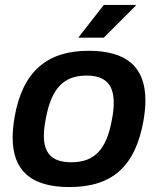

<svg xmlns="http://www.w3.org/2000/svg" viewBox="-20 -743 638 775"><path d="M296 -591H399L528 -720V-723H399ZM260 12C433 12 526 -71 559 -255C564 -285 567 -312 567 -337C567 -474 490 -538 337 -538C171 -538 71 -455 39 -271C34 -241 31 -213 31 -188C31 -52 108 12 260 12ZM268 -88C191 -88 157 -123 157 -196C157 -213 159 -234 166 -270C188 -381 233 -438 329 -438C406 -438 439 -401 439 -329C439 -311 438 -291 431 -256C410 -143 364 -88 268 -88Z"/></svg>

Font: Archivo SemiBold
Style: Italic
Weight: 600
Italic angle: -10°
Designer: Hector Gatti
Foundry: Omnibus-Type
Version: Version 2.001